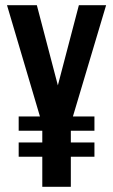

<svg xmlns="http://www.w3.org/2000/svg" viewBox="-20 -720 436 740"><path d="M389 -700 261 -271H344V-216H253V-171H344V-116H253V0H143V-116H52V-171H143V-216H52V-271H134L7 -700H122L203 -391L284 -700Z"/></svg>

Font: BebasNeueW03-Regular
Style: Regular
Weight: 400
Designer: Ryoichi Tsunekawa
Foundry: Ryoichi Tsunekawa
Version: Version 1.30